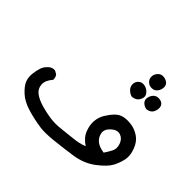

<svg xmlns="http://www.w3.org/2000/svg" viewBox="-144 -585 914 914"><g transform="rotate(45 313.0 -127.5)"><path d="M234 165Q184 158 137.5 144Q91 130 63.5 104Q36 78 28.5 57Q21 36 23.5 12.5Q26 -11 32.5 -31Q39 -51 57 -66Q70 -78 89 -76L105 -67Q115 -56 114 -38Q89 -10 90.5 16.5Q92 43 113 59Q134 75 168.5 85Q203 95 236 99.5Q269 104 306.5 99.5Q344 95 380 91.5Q416 88 447 76Q412 53 400 21.5Q388 -10 390.5 -37Q393 -64 406 -86Q419 -108 436.5 -126.5Q454 -145 476.5 -149.5Q499 -154 526.5 -150Q554 -146 579 -129Q604 -112 617 -77.5Q630 -43 624.5 -14.5Q619 14 604 42.5Q589 71 543.5 105.5Q498 140 435 149Q372 158 319 163.5Q266 169 234 165ZM529 37Q542 18 552 -1.5Q562 -21 553 -46.5Q544 -72 521.5 -79.5Q499 -87 475.5 -66Q452 -45 455.5 -22Q459 1 476.5 16.5Q494 32 529 37ZM435 -246Q420 -250 408 -262Q396 -274 396 -291Q396 -308 408.5 -319Q421 -330 438.5 -327Q456 -324 468.5 -311Q481 -298 478.5 -283.5Q476 -269 466 -258.5Q456 -248 435 -246ZM527 -253Q511 -255 499.5 -266.5Q488 -278 491.5 -295Q495 -312 506 -322.5Q517 -333 535 -331.5Q553 -330 561 -318.5Q569 -307 565.5 -289.5Q562 -272 552.5 -263.5Q543 -255 527 -253ZM467 -342Q453 -344 443 -355Q433 -366 434 -382Q435 -398 447.5 -410.5Q460 -423 478.5 -420Q497 -417 506 -406Q515 -395 512 -378.5Q509 -362 498 -351Q487 -340 467 -342Z"/></g></svg>

Font: NaniFont Regular
Style: Regular
Weight: 400
Designer: Nanigashitei
Version: Version 1.036